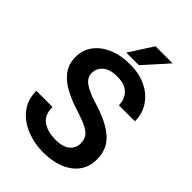

<svg xmlns="http://www.w3.org/2000/svg" viewBox="-261 -1012 1133 1133"><g transform="rotate(45 305.0 -446.0)"><path d="M439.9 -184.6Q439.9 -211.9 428.5 -231.9Q417 -252 385.5 -269Q354 -286.1 293.9 -304.7Q227.5 -325.2 173.8 -353.3Q120.1 -381.3 88.6 -422.9Q57.1 -464.4 57.1 -523.9Q57.1 -582.5 90.1 -626.7Q123 -670.9 181.4 -695.8Q239.7 -720.7 315.4 -720.7Q394.5 -720.7 452.4 -691.9Q510.3 -663.1 542 -613.8Q573.7 -564.5 573.7 -502.9H439.9Q439.9 -552.2 408.7 -584.2Q377.4 -616.2 313.5 -616.2Q252 -616.2 221.7 -589.6Q191.4 -563 191.4 -523.9Q191.4 -485.8 228.3 -460.2Q265.1 -434.6 338.9 -412.6Q455.6 -377.4 515.1 -324.7Q574.7 -272 574.7 -185.5Q574.7 -94.2 504.9 -42.2Q435.1 9.8 318.8 9.8Q267.1 9.8 216.6 -4.2Q166 -18.1 125 -46.1Q84 -74.2 59.6 -117.2Q35.2 -160.2 35.2 -218.8H169.9Q169.9 -151.4 212.4 -122.8Q254.9 -94.2 318.8 -94.2Q379.9 -94.2 409.9 -119.4Q439.9 -144.5 439.9 -184.6ZM251 -753.4 346.7 -901.9H489.3L356 -753.4Z"/></g></svg>

Font: Vazirmatn UI SemiBold
Style: Regular
Weight: 600
Designer: Saber Rastikerdar
Foundry: Saber Rastikerdar
Version: Version 33.003